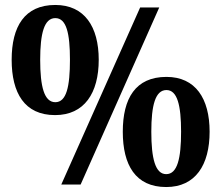

<svg xmlns="http://www.w3.org/2000/svg" viewBox="-20 -744 892 774"><path d="M202 -280C320 -280 378 -369 378 -503C378 -637 320 -724 203 -724C79 -724 27 -637 27 -503C27 -369 79 -280 202 -280ZM227 0H305L622 -714H545ZM203 -332C158 -332 142 -395 142 -503C142 -609 158 -671 203 -671C248 -671 262 -609 262 -503C262 -395 248 -332 203 -332ZM650 10C768 10 825 -79 825 -213C825 -347 768 -434 651 -434C526 -434 475 -347 475 -213C475 -79 526 10 650 10ZM650 -42C606 -42 590 -105 590 -213C590 -319 606 -381 651 -381C695 -381 710 -319 710 -213C710 -105 695 -42 650 -42Z"/></svg>

Font: Noto Serif Georgian SemiCondensed ExtraBold
Style: Regular
Weight: 800
Width: 4
Designer: Monotype Design Team, Akaki Razmadze
Foundry: Google LLC
Version: Version 2.003